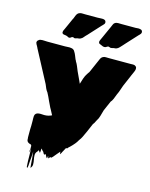

<svg xmlns="http://www.w3.org/2000/svg" viewBox="-156 -1043 1015 1301"><g transform="rotate(15 351.5 -392.0)"><path d="M703 -677Q703 -672 702 -669Q701 -664 698.5 -658.5Q696 -653 694 -648Q691 -639 686 -630Q685 -629 684.5 -627Q684 -625 683 -623L649 -544Q643 -528 637.5 -511Q632 -494 624 -478Q617 -458 610 -442Q603 -426 595 -418L565 -349Q559 -327 553 -306.5Q547 -286 539 -275Q538 -274 537.5 -272Q537 -270 535 -268Q527 -249 519 -241L503 -204Q499 -194 495 -185.5Q491 -177 487 -168Q480 -152 473 -138Q466 -124 458 -114Q456 -111 454 -108Q452 -105 450 -101Q447 -96 443.5 -91.5Q440 -87 437 -83Q435 -80 430 -75Q428 -72 422 -66L408 -52Q406 -50 403.5 -48Q401 -46 399 -44Q398 -42 396 -40Q396 -39 395.5 -39Q395 -39 395 -38Q393 -36 391.5 -36Q390 -36 388 -36Q387 -35 386.5 -35.5Q386 -36 386 -36Q385 -36 385 -35.5Q385 -35 384 -35Q383 -33 380.5 -29Q378 -25 378 -24Q375 -19 372.5 -14Q370 -9 367 -4Q364 4 360 9Q359 10 358 12.5Q357 15 356 14Q355 10 354.5 5.5Q354 1 354 -3Q347 4 338.5 15Q330 26 320 37Q317 40 316 42L307 51Q300 55 302.5 53Q305 51 298 51Q297 52 296 53Q295 54 294 55Q291 56 290 59Q289 60 288 61.5Q287 63 286 62Q284 60 284.5 54.5Q285 49 282 50Q278 51 279 56Q280 61 278 64Q278 65 274 61Q271 57 269.5 53.5Q268 50 266 46Q265 44 264.5 42Q264 40 262 40Q261 39 260.5 40.5Q260 42 258 43Q254 46 251 43Q247 39 247 37Q247 35 243 30Q243 28 241 26.5Q239 25 237 24Q236 22 234 20Q232 18 230 15Q228 12 226 9Q224 16 224 24.5Q224 33 222 41Q222 42 220.5 39.5Q219 37 218 36Q215 33 214 31L210 25Q207 33 202 38Q191 49 191 64.5Q191 80 194.5 96.5Q198 113 198 128.5Q198 144 187 155Q187 161 186 153.5Q185 146 184.5 134Q184 122 183 116Q182 102 181 89Q180 76 178 63Q177 58 177 52.5Q177 47 176 43Q175 63 174 84Q173 105 171 119Q170 127 170 136Q170 145 168 153Q167 155 166.5 158.5Q166 162 164 161Q161 158 160.5 153Q160 148 160 143Q158 120 158 84.5Q158 49 156 27Q156 22 155 31.5Q154 41 153.5 50Q153 59 152 55Q150 48 152 35Q154 22 153 11.5Q152 1 140 0L135 -2Q118 -9 118 -27V-32Q117 -36 117 -40Q117 -44 117 -48V-69Q117 -83 117 -96Q117 -109 118 -121V-156Q118 -164 117.5 -173Q117 -182 118 -189Q119 -200 126 -206.5Q133 -213 143 -214Q153 -216 163.5 -215Q174 -214 183 -214H185Q212 -214 236 -226Q231 -235 226.5 -244Q222 -253 217 -262Q210 -273 204 -287Q198 -301 191 -314Q185 -328 178.5 -341.5Q172 -355 165 -368Q158 -376 151.5 -389.5Q145 -403 139 -419L22 -640L19 -647Q18 -649 16 -652Q14 -655 13 -658Q9 -663 7 -670Q5 -674 5 -676Q5 -680 6 -681Q6 -684 7 -685Q10 -691 17 -695Q22 -700 29 -700Q40 -702 52.5 -701Q65 -700 75 -700H200Q210 -700 221.5 -701Q233 -702 243 -700Q255 -699 264 -690L268 -684Q276 -672 281 -659Q286 -646 291 -634L296 -625Q296 -624 296.5 -623.5Q297 -623 297 -621H298V-620Q306 -608 312.5 -592Q319 -576 326 -559L353 -501Q355 -496 357.5 -491Q360 -486 362 -481Q368 -502 375 -522Q382 -542 391 -555Q395 -561 398 -566Q401 -571 404 -574L413 -594L416 -601L437 -649Q438 -651 439 -653.5Q440 -656 441 -658Q446 -668 450 -678.5Q454 -689 464 -695Q474 -701 485.5 -700.5Q497 -700 508 -700H660Q666 -700 672 -700.5Q678 -701 683 -700Q690 -699 696 -694Q701 -690 702 -685.5Q703 -681 703 -677ZM674 -915Q671 -911 667.5 -907.5Q664 -904 660 -900L637 -875Q636 -874 631.5 -869Q627 -864 625 -862L592 -826L574 -806Q567 -799 559 -790Q551 -781 540 -777Q536 -775 530.5 -775Q525 -775 520 -774Q516 -773 511 -771.5Q506 -770 501 -770Q497 -771 493 -772.5Q489 -774 485 -775Q481 -775 475.5 -771.5Q470 -768 466 -766Q457 -763 448 -766Q439 -769 427 -775Q426 -775 426 -775.5Q426 -776 425 -776Q417 -778 416 -785Q415 -786 415 -791Q415 -793 417 -799Q419 -804 421 -808.5Q423 -813 425 -817L467 -910Q467 -911 469 -915Q472 -922 475 -928.5Q478 -935 484 -939Q494 -946 507 -945.5Q520 -945 531 -945H630Q636 -945 644.5 -946Q653 -947 660 -945Q678 -943 678 -926Q678 -921 674 -915ZM403 -899 336 -826Q332 -821 326.5 -815.5Q321 -810 316 -805L302 -789Q298 -784 289 -780Q289 -779 288.5 -779Q288 -779 288 -779Q287 -779 286 -778Q279 -775 269 -775Q268 -775 267 -774.5Q266 -774 264 -774Q260 -773 256.5 -771.5Q253 -770 249 -770Q245 -770 241 -772.5Q237 -775 233 -774Q227 -773 222.5 -768.5Q218 -764 210 -764Q205 -765 200.5 -768Q196 -771 191 -772Q184 -774 179 -774.5Q174 -775 171 -775Q170 -775 170 -776Q167 -776 165 -778Q164 -778 163 -779Q159 -783 159 -786Q159 -789 159 -791Q159 -797 163 -805Q166 -809 167 -813L203 -893L206 -898Q209 -906 213 -916.5Q217 -927 223 -934Q229 -941 240 -944Q248 -946 257.5 -945.5Q267 -945 275 -945H362Q373 -945 385 -946Q397 -947 407 -945L414 -942Q420 -938 421 -932Q422 -929 422 -926Q422 -922 420.5 -919Q419 -916 417 -914Q414 -910 410.5 -906.5Q407 -903 403 -899Z"/></g></svg>

Font: Rubik Wet Paint
Style: Regular
Weight: 400
Designer: Hubert and Fischer, NaN
Foundry: Hubert and Fischer, NaN
Version: Version 2.200